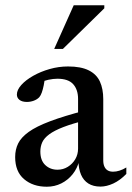

<svg xmlns="http://www.w3.org/2000/svg" viewBox="-20 -697 499 728"><path d="M303 -278 309 -242Q254.5 -228.5 220.2 -215.2Q186 -202 166.8 -187.8Q147.5 -173.5 140.2 -157.5Q133 -141.5 133 -122.5Q133 -88.5 151.8 -71Q170.5 -53.5 198 -53.5Q219.5 -53.5 237.2 -64.5Q255 -75.5 265.5 -93.5Q276 -111.5 276 -133.5V-322Q276 -357 257.5 -377.8Q239 -398.5 197.5 -398.5Q182 -398.5 163.2 -394.5Q144.5 -390.5 128 -382.5L151 -408.5Q149 -389.5 145.8 -373.5Q142.5 -357.5 138.5 -346.2Q134.5 -335 129 -328.5Q121 -320 108.2 -315.2Q95.5 -310.5 82 -310.5Q64 -310.5 54 -318.2Q44 -326 44 -338.5Q44 -356 60.8 -374.8Q77.5 -393.5 105.8 -409.5Q134 -425.5 168.2 -435.2Q202.5 -445 238 -445Q287 -445 316.5 -430.2Q346 -415.5 358.8 -387.8Q371.5 -360 371.5 -321V-89.5Q371.5 -74.5 376 -65Q380.5 -55.5 388.5 -50.8Q396.5 -46 409 -46Q420.5 -46 433.2 -50Q446 -54 459 -62V-37.5Q435 -13 409.5 -1.2Q384 10.5 361 10.5Q333.5 10.5 315 -1.2Q296.5 -13 287.2 -34.8Q278 -56.5 277.5 -86L281 -89.5Q273.5 -59 255.5 -36.5Q237.5 -14 212.2 -1.5Q187 11 157.5 11Q105 11 71.2 -17.8Q37.5 -46.5 37.5 -101.5Q37.5 -130 48.8 -153Q60 -176 88.8 -196.8Q117.5 -217.5 169.8 -237.2Q222 -257 303 -278ZM185.5 -511.5 259.5 -677H375.5V-665.5L218.5 -511.5Z"/></svg>

Font: Newsreader 24pt Medium
Style: Regular
Weight: 500
Designer: Hugues Gentile
Foundry: Production Type
Version: Version 1.003